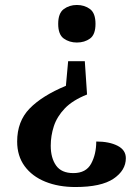

<svg xmlns="http://www.w3.org/2000/svg" viewBox="-20 -560 561 772"><path d="M330 -180Q272 -157 240.5 -124Q209 -91 196.5 -52.5Q184 -14 184 26Q184 75 205.5 105.5Q227 136 275 136Q326 136 346.5 98Q367 60 367 9Q419 9 452.5 26Q486 43 486 76Q486 125 436.5 158.5Q387 192 283 192Q215 192 162 170.5Q109 149 79 108Q49 67 49 9Q49 -72 99 -123.5Q149 -175 245 -215L254 -314H321ZM289 -540Q320 -540 342 -523.5Q364 -507 364 -464Q364 -421 342 -405Q320 -389 289 -389Q259 -389 236.5 -405Q214 -421 214 -464Q214 -507 236.5 -523.5Q259 -540 289 -540Z"/></svg>

Font: Noto Serif NP Hmong SemiBold
Style: Regular
Weight: 600
Designer: Dalton Maag Ltd
Foundry: Dalton Maag Ltd
Version: Version 1.001; ttfautohint (v1.8.4.7-5d5b)